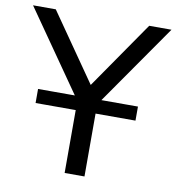

<svg xmlns="http://www.w3.org/2000/svg" viewBox="-80 -777 780 848"><g transform="rotate(10 310.5 -352.5)"><path d="M266 0V-366L283 -299L0 -705H102L314 -400H310L521 -705H621L338 -299L355 -366V0ZM86 -282V-345H534V-282Z"/></g></svg>

Font: Nunito Sans 8pt
Style: Regular
Weight: 400
Version: Version 3.101;gftools[0.9.27]